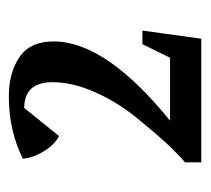

<svg xmlns="http://www.w3.org/2000/svg" viewBox="-40 -710 465 424"><g transform="rotate(-90 192.0 -497.5)"><path d="M46 -285V-321Q67 -339 90 -364Q113 -389 146.5 -430.5Q180 -472 201.5 -521Q223 -570 223 -613Q223 -676 166 -676L104 -599Q85 -609 70.5 -632.5Q56 -656 54 -679Q116 -710 192 -710Q244 -710 278.5 -686.5Q313 -663 313 -611Q313 -496 138 -354H277L307 -415H337L319 -285Z"/></g></svg>

Font: Volkhov
Style: Regular
Weight: 400
Designer: Cyreal (www.cyreal.org)
Foundry: Cyreal (www.cyreal.org)
Version: Version 1.010